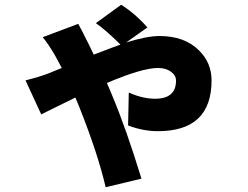

<svg xmlns="http://www.w3.org/2000/svg" viewBox="-20 -695 1040 805"><path d="M509 -517Q597 -544 648 -544Q754 -544 814 -484Q867 -432 867 -358Q867 -145 642 -145Q580 -145 517 -169L520 -307Q578 -281 630 -281Q718 -281 718 -357Q718 -379 697 -394Q676 -410 642 -410Q576 -410 428 -347Q442 -316 449 -298Q509 -156 573 54L423 90Q391 -48 315 -240Q312 -246 306 -262L296 -286Q135 -207 153 -215L87 -358Q150 -374 185 -388Q221 -402 239 -410L211 -462Q184 -509 159 -539L308 -595Q329 -557 341 -531Q350 -515 373 -466Q464 -501 485 -508Q426 -567 382 -598L488 -675Q548 -637 598 -580Z"/></svg>

Font: Source Han Sans CN Heavy
Style: Bold
Weight: 900
Designer: Ryoko NISHIZUKA (kana & ideographs); Paul D. Hunt (Latin, Greek & Cyrillic); Wenlong ZHANG (bopomofo); Sandoll Communica
Foundry: Adobe Systems Incorporated
Version: Version 1.000;PS 1;hotconv 1.0.78;makeotf.lib2.5.61930